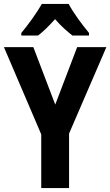

<svg xmlns="http://www.w3.org/2000/svg" viewBox="-20 -953 559 973"><path d="M328 -933H192C170 -893 121 -825 88 -786V-773H173C198 -792 228 -821 259 -856C289 -821 320 -794 347 -773H431V-786C394 -831 351 -889 328 -933ZM260 -423 149 -714H0L189 -272V0H330V-276L519 -714H371Z"/></svg>

Font: Noto Sans Arabic UI Cn
Style: Bold
Weight: 700
Width: 3
Designer: Monotype Design Team, Nadine Chahine and Nizar Qandah
Foundry: Monotype Imaging Inc.
Version: Version 2.010